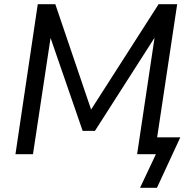

<svg xmlns="http://www.w3.org/2000/svg" viewBox="-20 -739 908 920"><path d="M651 161 727 0H637L724 -581L732 -576L435 -112H376L214 -581L226 -582L138 0H54L161 -719H245L425 -189L403 -193L740 -719H829L733 -81H844L732 161Z"/></svg>

Font: Nunitoga
Style: Medium Italic
Weight: 500
Italic angle: -9°
Designer: Vernon Adams
Foundry: Vernon Adams
Version: Version 1.0